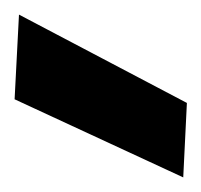

<svg xmlns="http://www.w3.org/2000/svg" viewBox="-20 -785 276 263"><path d="M231 -542 0 -649 6 -765 236 -644Z"/></svg>

Font: DM Sans 20pt Black
Style: Regular
Weight: 900
Version: Version 4.004;gftools[0.9.30]